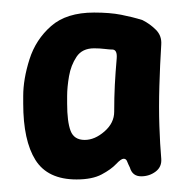

<svg xmlns="http://www.w3.org/2000/svg" viewBox="-20 -725 300 306"><path d="M102 -439Q56 -439 36.5 -470Q17 -501 17 -560V-572Q17 -599 27 -630.5Q37 -662 61.5 -683.5Q86 -705 130 -705Q155 -705 173 -701.5Q191 -698 207 -693Q219 -687 228.5 -677.5Q238 -668 237 -654Q235 -622 234 -588Q233 -554 234 -524.5Q235 -495 237 -472Q238 -459 228 -451.5Q218 -444 205 -444Q191 -444 187 -458Q184 -464 182.5 -468Q181 -472 177 -472Q173 -472 165 -463.5Q157 -455 142 -447Q127 -439 102 -439ZM115 -502Q131 -502 146.5 -515.5Q162 -529 162 -547Q162 -570 163 -589.5Q164 -609 166 -632Q167 -645 160 -646Q155 -646 147 -647Q139 -648 130 -648Q111 -648 102 -634.5Q93 -621 90 -603.5Q87 -586 87 -572V-560Q87 -531 92.5 -516.5Q98 -502 115 -502Z"/></svg>

Font: Winky Sans SemiBold
Style: Regular
Weight: 600
Designer: Simon Atzbach
Foundry: typofactur
Version: Version 1.205